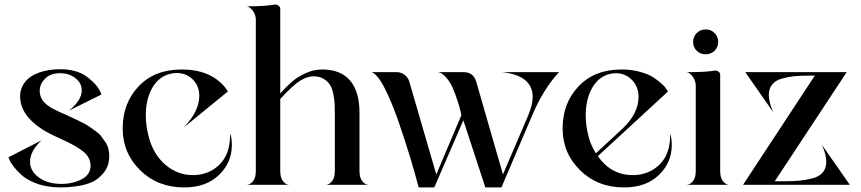

<svg xmlns="http://www.w3.org/2000/svg" viewBox="-20 -820 3821 852"><path d="M246.1 -322.3Q251 -320.3 276.9 -308.6Q302.7 -296.9 311 -293Q319.3 -289.1 342.8 -277.3Q366.2 -265.6 375.5 -258.8Q384.8 -252 402.8 -239.3Q420.9 -226.6 428.7 -215.8Q436.5 -205.1 446.8 -190.4Q457 -175.8 460.9 -160.2Q464.8 -144.5 464.8 -127Q464.8 -84 440.4 -53.7Q416 -23.4 385.3 -10.7Q354.5 2 317.4 6.8Q281.2 11.7 252 11.7Q238.3 11.7 212.9 9.8Q168.9 5.9 132.8 -9.3Q96.7 -24.4 76.2 -43Q55.7 -61.5 41.5 -79.6Q27.3 -97.7 22.5 -109.4L17.6 -122.1L164.1 -197.3Q113.3 -149.4 113.3 -102.5Q113.3 -60.5 152.8 -32.2Q192.4 -3.9 252.9 -3.9Q302.7 -3.9 342.3 -24.4Q381.8 -44.9 381.8 -85Q381.8 -121.1 350.1 -147Q318.4 -172.9 255.4 -201.2Q192.4 -229.5 166 -247.1Q69.3 -310.5 69.3 -392.6Q69.3 -427.7 90.8 -455.6Q112.3 -483.4 153.3 -498Q195.3 -512.7 247.1 -512.7Q279.3 -512.7 303.7 -506.8Q342.8 -499 374 -473.1Q405.3 -447.3 417.5 -426.8Q429.7 -406.2 429.7 -400.4L286.1 -329.1Q342.8 -375 342.8 -418.9Q342.8 -450.2 316.4 -471.7Q290 -493.2 253.9 -495.1H246.1Q204.1 -495.1 180.2 -471.2Q156.2 -447.3 156.2 -416Q156.2 -396.5 167 -377.9Q183.6 -349.6 246.1 -322.3Z M1002.9 -223.6Q1008.8 -205.1 1008.8 -175.8Q1008.8 -98.6 951.7 -43.5Q894.5 11.7 796.9 11.7Q679.7 11.7 602.1 -64.5Q524.4 -140.6 524.4 -250Q524.4 -362.3 595.2 -437Q666 -511.7 786.1 -511.7Q913.1 -511.7 978.5 -432.6Q991.2 -414.1 991.2 -414.1L794.9 -253.9Q864.3 -326.2 864.3 -394.5Q864.3 -439.5 835 -467.8Q805.7 -496.1 763.7 -496.1Q748 -496.1 730.5 -491.2Q680.7 -476.6 653.8 -426.8Q627 -377 627 -308.6Q627 -263.7 638.7 -217.8Q659.2 -135.7 713.4 -89.4Q767.6 -43 835 -43H840.8Q909.2 -44.9 955.1 -90.8Q1001 -136.7 1001 -221.7V-223.6Z M1575.2 -60.5Q1575.2 -31.2 1587.9 -15.6Q1600.6 0 1616.2 0H1425.8Q1440.4 0 1453.1 -15.6Q1465.8 -31.2 1465.8 -60.5V-305.7V-320.3Q1465.8 -344.7 1464.8 -361.3Q1463.9 -377.9 1459 -402.8Q1454.1 -427.7 1444.8 -442.9Q1435.5 -458 1417 -469.7Q1398.4 -481.4 1372.1 -481.4Q1344.7 -481.4 1313.5 -462.9Q1282.2 -444.3 1223.6 -380.9V-60.5Q1223.6 -31.2 1236.3 -15.6Q1249 0 1263.7 0H1074.2Q1089.8 0 1102.5 -15.6Q1115.2 -31.2 1115.2 -60.5V-732.4Q1115.2 -753.9 1102.1 -772Q1088.9 -790 1074.2 -792H1088.9Q1152.3 -792 1200.2 -799.8H1203.1Q1210.9 -799.8 1217.3 -793.9Q1223.6 -788.1 1223.6 -780.3V-405.3Q1252.9 -437.5 1274.4 -456.5Q1295.9 -475.6 1333 -493.7Q1370.1 -511.7 1409.2 -511.7Q1492.2 -511.7 1533.7 -462.4Q1575.2 -413.1 1575.2 -320.3Z M2460.9 -500Q2391.6 -425.8 2341.8 -308.6L2205.1 11.7H2133.8L2036.1 -286.1L1907.2 11.7H1837.9Q1835.9 4.9 1833 -5.9Q1830.1 -16.6 1820.8 -50.8Q1811.5 -85 1801.3 -118.2Q1791 -151.4 1776.4 -196.8Q1761.7 -242.2 1748 -281.7Q1734.4 -321.3 1717.8 -361.3Q1701.2 -401.4 1686 -430.7Q1670.9 -460 1655.3 -479Q1639.6 -498 1627 -500H1738.3Q1758.8 -500 1774.4 -488.8Q1790 -477.5 1795.9 -459L1916 -45.9L2027.3 -308.6Q2025.4 -316.4 2022.9 -328.6Q2020.5 -340.8 2010.3 -372.6Q2000 -404.3 1989.3 -429.2Q1978.5 -454.1 1960.4 -475.6Q1942.4 -497.1 1923.8 -500H2036.1Q2080.1 -500 2092.8 -459L2211.9 -45.9L2324.2 -308.6Q2343.8 -355.5 2343.8 -389.6Q2343.8 -485.4 2207 -500Z M2955.1 -223.6Q2960.9 -205.1 2960.9 -175.8Q2960.9 -98.6 2903.8 -43.5Q2846.7 11.7 2749 11.7Q2631.8 11.7 2554.2 -64.5Q2476.6 -140.6 2476.6 -250Q2476.6 -362.3 2547.4 -437Q2618.2 -511.7 2738.3 -511.7Q2782.2 -511.7 2819.3 -501.5Q2856.4 -491.2 2878.4 -477.1Q2900.4 -462.9 2916 -448.7Q2931.6 -434.6 2937.5 -423.8L2944.3 -414.1L2632.8 -127Q2692.4 -43 2787.1 -43H2793Q2861.3 -44.9 2907.7 -90.8Q2954.1 -136.7 2954.1 -221.7V-223.6ZM2682.6 -491.2Q2632.8 -476.6 2606 -426.8Q2579.1 -377 2579.1 -308.6Q2579.1 -263.7 2590.8 -217.8Q2599.6 -179.7 2624 -139.6L2741.2 -248Q2813.5 -316.4 2813.5 -389.6Q2813.5 -435.5 2784.2 -465.3Q2754.9 -495.1 2712.9 -495.1Q2697.3 -495.1 2682.6 -491.2Z M3071.8 -594.7Q3055.7 -610.4 3055.7 -633.8Q3055.7 -657.2 3071.8 -673.3Q3087.9 -689.5 3111.3 -689.5Q3134.8 -689.5 3150.9 -673.3Q3167 -657.2 3167 -633.8Q3167 -610.4 3150.9 -594.7Q3134.8 -579.1 3111.3 -579.1Q3087.9 -579.1 3071.8 -594.7ZM3175.8 -60.5Q3175.8 -31.2 3188.5 -15.6Q3201.2 0 3215.8 0H3026.4Q3042 0 3054.7 -15.6Q3067.4 -31.2 3067.4 -60.5V-439.5Q3067.4 -460.9 3054.2 -479.5Q3041 -498 3026.4 -500H3050.8Q3109.4 -500 3152.3 -506.8H3155.3Q3163.1 -506.8 3169.4 -501.5Q3175.8 -496.1 3175.8 -488.3Z M3751 0H3277.3L3595.7 -484.4Q3595.7 -484.4 3566.4 -484.4Q3529.3 -484.4 3504.9 -481.9Q3480.5 -479.5 3451.2 -471.7Q3421.9 -463.9 3406.7 -445.3Q3391.6 -426.8 3391.6 -398.4Q3391.6 -367.2 3411.1 -322.3L3287.1 -500H3737.3L3418 -15.6H3454.1Q3497.1 -15.6 3524.9 -18.1Q3552.7 -20.5 3584 -28.3Q3615.2 -36.1 3630.9 -54.7Q3646.5 -73.2 3646.5 -102.5Q3646.5 -134.8 3627 -177.7Z"/></svg>

Font: Olivea
Style: LigaturesFont
Weight: 400
Designer: Achmad Aprilia Pratama
Version: Version 001.000